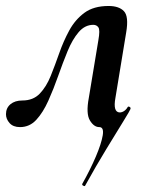

<svg xmlns="http://www.w3.org/2000/svg" viewBox="-34 -416 502 642"><path d="M250 206Q249 207 244.5 205Q240 203 241 199Q268 151 286.5 107.5Q305 64 309.5 36.5Q314 9 298 9Q280 9 266.5 -13.5Q253 -36 263 -89L295 -282Q301 -316 295 -324.5Q289 -333 278 -333Q250 -333 229 -308.5Q208 -284 192 -245Q176 -206 160.5 -162Q145 -118 127.5 -79Q110 -40 87.5 -15.5Q65 9 33 9Q10 9 -2 -4.5Q-14 -18 -14 -34Q-14 -55 1 -67.5Q16 -80 41 -80Q77 -80 99 -103Q121 -126 135.5 -162Q150 -198 164 -238Q178 -278 197.5 -314Q217 -350 248 -373Q279 -396 329 -396Q364 -396 380.5 -378.5Q397 -361 388 -308L352 -89Q343 -40 367 -40Q370 -40 374.5 -41.5Q379 -43 384 -47Q389 -51 393 -58Q395 -61 399.5 -58.5Q404 -56 402 -51Q401 -47 378.5 -10.5Q356 26 321.5 82.5Q287 139 250 206Z"/></svg>

Font: Cormorant
Style: Bold Italic
Weight: 700
Italic angle: -10°
Designer: Christian Thalmann (Catharsis Fonts)
Foundry: Catharsis Fonts
Version: Version 4.000